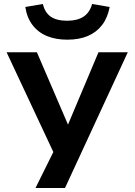

<svg xmlns="http://www.w3.org/2000/svg" viewBox="-20 -763 675 963"><path d="M158 180 274 -54V56L13 -501H165L321 -138L474 -501H621L306 180ZM317 -564Q260 -564 216 -582Q172 -600 143.5 -637Q115 -674 107 -728L195 -743Q205 -700 234.5 -679.5Q264 -659 317 -659Q368 -659 399 -679.5Q430 -700 442 -743L530 -728Q520 -674 492 -637.5Q464 -601 420.5 -582.5Q377 -564 317 -564Z"/></svg>

Font: Nunito Sans 7pt SemiExpanded
Style: Bold
Weight: 700
Width: 6
Designer: Vernon Adams
Foundry: Vernon Adams
Version: Version 3.101;gftools[0.9.27]